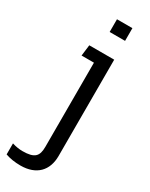

<svg xmlns="http://www.w3.org/2000/svg" viewBox="-240 -703 765 981"><g transform="rotate(30 142.0 -213.0)"><path d="M224 -585V-660H133V-585ZM224 94V-474H77L69 -409H142V87C142 143 123 165 51 165C34 165 12 162 -10 155V220C15 229 46 234 79 234C173 234 224 180 224 94Z"/></g></svg>

Font: Kanit Light
Style: Regular
Weight: 300
Designer: Katatrad Team
Foundry: CadsonDemak
Version: Version 1.000;PS 001.000;hotconv 1.0.88;makeotf.lib2.5.64775